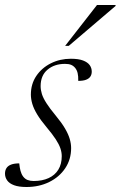

<svg xmlns="http://www.w3.org/2000/svg" viewBox="-30 -738 482 768"><path d="M47 -84.5Q48.5 -68 52 -54.8Q55.5 -41.5 62.5 -32Q70 -22 80.5 -18Q91 -14 104.5 -14Q139 -14 164.2 -25.5Q189.5 -37 203.2 -59.2Q217 -81.5 217 -113.5Q217 -128.5 211.5 -144.8Q206 -161 192.8 -181.2Q179.5 -201.5 156 -229.5Q132.5 -257.5 118.8 -280.2Q105 -303 99.2 -322.5Q93.5 -342 93.5 -359.5Q93.5 -402 115.2 -434.2Q137 -466.5 173.5 -484.8Q210 -503 253.5 -503Q284 -503 302.2 -496Q320.5 -489 328.8 -477.5Q337 -466 337 -451.5Q337 -440 331.5 -431.8Q326 -423.5 314.2 -419Q302.5 -414.5 283 -414.5Q283.5 -433.5 280.5 -445.8Q277.5 -458 270.5 -466.5Q263.5 -475 254 -478.8Q244.5 -482.5 230 -482.5Q187.5 -482.5 160 -459.2Q132.5 -436 132.5 -393.5Q132.5 -378.5 137.5 -362.2Q142.5 -346 155.8 -325.2Q169 -304.5 193 -275.5Q217 -246.5 230.2 -223.8Q243.5 -201 249 -182Q254.5 -163 254.5 -145.5Q254.5 -100.5 231 -65.2Q207.5 -30 167 -10Q126.5 10 76 10Q45.5 10 26.5 3Q7.5 -4 -1.2 -16.2Q-10 -28.5 -10 -43.5Q-10 -56.5 -4 -65.8Q2 -75 14.8 -79.8Q27.5 -84.5 47 -84.5ZM230.5 -554.5 358 -718H432.5L432 -714L245 -554.5Z"/></svg>

Font: Newsreader 60pt Light
Style: Italic
Weight: 300
Italic angle: -17°
Designer: Hugues Gentile
Foundry: Production Type
Version: Version 1.003